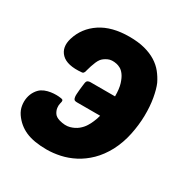

<svg xmlns="http://www.w3.org/2000/svg" viewBox="-167 -858 974 1007"><g transform="rotate(30 320.0 -355.0)"><path d="M578 -583Q591 -553 599.5 -505Q608 -457 607 -400Q606 -343 593.5 -283.5Q581 -224 554 -172Q526 -120 490 -85Q454 -50 413.5 -29Q373 -8 331 1Q289 10 250 10Q172 10 123 -11.5Q74 -33 43 -78Q28 -100 24 -125Q20 -150 24.5 -173Q29 -196 41 -214.5Q53 -233 68 -243Q84 -253 102 -257.5Q120 -262 136.5 -263Q153 -264 165.5 -263Q178 -262 183 -261Q193 -259 193.5 -254Q194 -249 194 -247Q194 -245 191 -233.5Q188 -222 190 -207Q192 -192 201.5 -177.5Q211 -163 235 -156Q271 -146 298 -153.5Q325 -161 344 -176.5Q363 -192 374.5 -211Q386 -230 391 -243Q400 -263 405 -284H266Q251 -284 247 -289.5Q243 -295 242 -304Q241 -308 241.5 -320.5Q242 -333 243.5 -346.5Q245 -360 246.5 -373Q248 -386 249 -392Q251 -404 258 -407.5Q265 -411 272 -411H422V-412Q422 -457 413 -485.5Q404 -514 392 -530.5Q380 -547 367 -554Q354 -561 344 -563Q312 -570 290 -559.5Q268 -549 257 -535Q250 -526 244 -512Q238 -498 233.5 -484Q229 -470 226 -458.5Q223 -447 222 -444Q221 -441 217.5 -437Q214 -433 208 -433Q122 -425 86.5 -460.5Q51 -496 69 -556Q92 -631 159 -675.5Q226 -720 332 -720Q385 -720 425 -709.5Q465 -699 494.5 -680.5Q524 -662 544 -637Q564 -612 578 -583Z"/></g></svg>

Font: Poetsen One
Style: Regular
Weight: 400
Designer: Pablo Impallari, Rodrigo Fuenzalida
Foundry: Pablo Impallari, Rodrigo Fuenzalida
Version: Version 1.001; ttfautohint (v0.93) -l 8 -r 50 -G 200 -x 14 -